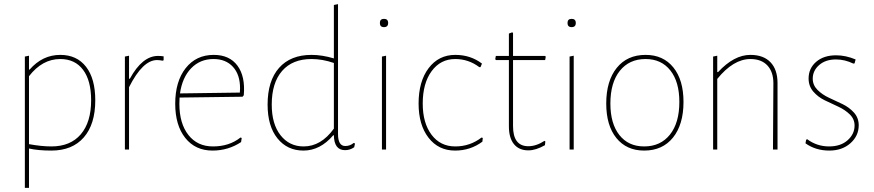

<svg xmlns="http://www.w3.org/2000/svg" viewBox="-20 -722 4221 927"><path d="M120 -453V-386H123Q185 -457 271 -457Q351 -457 395.5 -399.5Q440 -342 440 -238Q440 -122 384.5 -58.5Q329 5 228 5Q164 5 120 -5V185H100V-449ZM271 -437Q184 -437 120 -354V-26Q181 -15 228 -15Q320 -15 370 -73.5Q420 -132 420 -238Q420 -333 381 -385Q342 -437 271 -437Z M603 -453V-342H607Q667 -452 743 -452Q756 -452 770 -450V-431L765 -429Q750 -432 738 -432Q669 -432 603 -301V0H583V-449Z M1006 5Q923 5 874.5 -56Q826 -117 826 -221Q826 -329 876.5 -393Q927 -457 1012 -457Q1088 -457 1126.5 -405Q1165 -353 1157 -262L1151 -255L847 -251Q846 -242 846 -221Q846 -126 889.5 -70.5Q933 -15 1008 -15Q1087 -15 1141 -58L1147 -56L1144 -36Q1082 5 1006 5ZM1011 -437Q946 -437 903 -392.5Q860 -348 849 -271L1138 -275L1139 -296Q1139 -362 1104.5 -399.5Q1070 -437 1011 -437Z M1612 -702V-75Q1612 -17 1647 -17Q1670 -17 1688 -32L1694 -29L1690 -11Q1670 3 1646 3Q1593 3 1592 -69H1589Q1526 5 1445 5Q1367 5 1319.5 -54Q1272 -113 1272 -217Q1272 -332 1327.5 -394.5Q1383 -457 1484 -457Q1535 -457 1592 -440V-698ZM1484 -437Q1392 -437 1342 -379.5Q1292 -322 1292 -217Q1292 -123 1334.5 -69Q1377 -15 1446 -15Q1530 -15 1592 -101V-418Q1537 -437 1484 -437Z M1814 -611Q1814 -631 1834 -631Q1854 -631 1854 -611Q1854 -591 1834 -591Q1814 -591 1814 -611ZM1824 0V-449L1844 -453V0Z M2178 -457Q2252 -457 2307 -415L2300 -398H2294Q2242 -437 2178 -437Q2107 -437 2064 -378.5Q2021 -320 2021 -222Q2021 -128 2063.5 -71.5Q2106 -15 2178 -15Q2249 -15 2305 -58L2311 -56L2309 -38Q2251 5 2177 5Q2097 5 2049 -57Q2001 -119 2001 -222Q2001 -329 2049.5 -393Q2098 -457 2178 -457Z M2531 4Q2486 4 2461.5 -26Q2437 -56 2437 -112V-432H2375L2371 -436L2374 -452H2437V-560L2453 -566L2457 -563V-452H2612L2615 -448L2612 -432H2457V-113Q2457 -16 2531 -16Q2569 -16 2609 -42L2613 -39L2611 -21Q2567 4 2531 4Z M2720 -611Q2720 -631 2740 -631Q2760 -631 2760 -611Q2760 -591 2740 -591Q2720 -591 2720 -611ZM2730 0V-449L2750 -453V0Z M3097 -457Q3182 -457 3231 -396.5Q3280 -336 3280 -230Q3280 -121 3229.5 -58Q3179 5 3090 5Q3005 5 2956 -55.5Q2907 -116 2907 -222Q2907 -331 2957.5 -394Q3008 -457 3097 -457ZM3097 -437Q3018 -437 2972.5 -380Q2927 -323 2927 -222Q2927 -125 2970.5 -70Q3014 -15 3090 -15Q3169 -15 3214.5 -72Q3260 -129 3260 -230Q3260 -327 3216.5 -382Q3173 -437 3097 -437Z M3443 -453V-374H3447Q3524 -457 3603 -457Q3666 -457 3700 -421.5Q3734 -386 3734 -321V0H3712L3714 -320Q3714 -375 3685 -406Q3656 -437 3603 -437Q3521 -437 3443 -341V0H3423V-449Z M4017 -455Q4063 -455 4111 -435L4106 -416L4100 -415Q4059 -435 4016 -435Q3966 -435 3935 -408Q3904 -381 3904 -342Q3904 -311 3927 -288Q3950 -265 3982.5 -250Q4015 -235 4047.5 -219.5Q4080 -204 4103 -178.5Q4126 -153 4126 -117Q4126 -66 4086 -30.5Q4046 5 3984 5Q3918 5 3869 -30L3872 -47L3877 -50Q3924 -15 3983 -15Q4039 -15 4072.5 -45Q4106 -75 4106 -116Q4106 -147 4083 -169.5Q4060 -192 4027.5 -207Q3995 -222 3962.5 -237.5Q3930 -253 3907 -279.5Q3884 -306 3884 -343Q3884 -392 3920.5 -423.5Q3957 -455 4017 -455Z"/></svg>

Font: Alegreya Sans SC Thin
Style: Regular
Weight: 100
Designer: Juan Pablo del Peral
Foundry: Huerta Tipografica
Version: Version 2.007